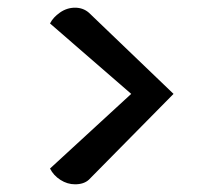

<svg xmlns="http://www.w3.org/2000/svg" viewBox="-20 -497 575 499"><path d="M110 -59 321 -253 110 -436Q118 -452 136 -464.5Q154 -477 175 -477Q196 -477 211 -464L431 -253L211 -30Q198 -18 175 -18Q155 -18 137 -29.5Q119 -41 110 -59Z"/></svg>

Font: Overlock
Style: Bold
Weight: 700
Designer: Dario Muhafara
Foundry: Dario Manuel Muhafara
Version: Version 1.001